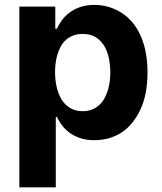

<svg xmlns="http://www.w3.org/2000/svg" viewBox="-20 -573 672 797"><path d="M60.4 -545.5H209.5V-453.8H216.3Q223.7 -470.5 236.2 -487.9Q248.6 -505.3 267.2 -519.7Q285.9 -534.1 311.6 -543.3Q337.4 -552.6 371.4 -552.6Q431.1 -552.6 481.5 -521.7Q506.7 -506.4 527.2 -483Q547.6 -459.5 562.1 -428.3Q576.7 -397 584.5 -358Q592.3 -318.9 592.3 -272Q592.3 -181.5 562.9 -118.3Q532.7 -54 483.7 -22.5Q434.7 8.9 371.1 8.9Q337.7 8.9 312.5 0.2Q287.3 -8.5 268.6 -22.2Q250 -35.9 237.2 -53.1Q224.4 -70.3 216.3 -87.4H211.6V204.5H60.4ZM323.2 -111.5Q345.2 -111.5 362.2 -118.4Q379.3 -125.4 392 -137.1Q404.8 -148.8 413.5 -164.6Q422.2 -180.4 427.7 -198.3Q433.2 -216.3 435.5 -235.3Q437.9 -254.3 437.9 -272.7Q437.9 -300.8 432.4 -329.2Q426.8 -357.6 413.7 -380.5Q400.6 -403.4 378.6 -417.8Q356.5 -432.2 323.2 -432.2Q301.1 -432.2 283.9 -425.6Q266.7 -419 253.9 -407.5Q241.1 -396 232.4 -380.3Q223.7 -364.7 218.4 -346.9Q213.1 -329.2 210.8 -310.2Q208.5 -291.2 208.5 -272.7Q208.5 -254.6 210.9 -235.4Q213.4 -216.3 218.8 -198.3Q224.1 -180.4 233 -164.6Q241.8 -148.8 254.4 -137.1Q267 -125.4 284.1 -118.4Q301.1 -111.5 323.2 -111.5Z"/></svg>

Font: Inter P
Style: Bold
Weight: 700
Designer: Rasmus Andersson
Foundry: rsms
Version: Version 3.018;git-588b23468